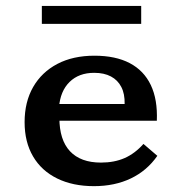

<svg xmlns="http://www.w3.org/2000/svg" viewBox="-20 -616 616 647"><path d="M296.6 11.3Q225.4 11.3 172.6 -14.6Q119.9 -40.4 91.4 -88.9Q62.9 -137.3 62.9 -204.3Q62.9 -272.4 91.6 -322.6Q120.4 -372.8 173.2 -400.6Q226 -428.3 298.3 -428.3Q369.4 -428.3 417.1 -403.3Q464.8 -378.3 488.1 -329.5Q511.4 -280.8 508.5 -209.2H140.6L138.9 -265.6H400Q400.8 -299.8 388.8 -322.9Q376.9 -346.1 353.9 -358.3Q330.9 -370.6 297.2 -370.6Q245.9 -370.6 214.5 -339.9Q183.1 -309.1 178.8 -254.1L182.1 -249.5Q181.3 -243.4 180.7 -236.1Q180.1 -228.8 180.1 -219.2Q180.1 -144.5 215.9 -106.3Q251.7 -68.1 320.3 -68.1Q365.2 -68.1 400.1 -83.4Q434.9 -98.8 463.4 -131L510.2 -90.9Q475.4 -40.8 421.1 -14.8Q366.7 11.3 296.6 11.3ZM121 -535.6V-596.1H455.8V-535.6Z"/></svg>

Font: Playfair 5pt SemiExpanded Light
Style: Regular
Weight: 300
Width: 6
Designer: Claus Eggers Sørensen
Foundry: Claus Eggers Sørensen
Version: Version 2.203